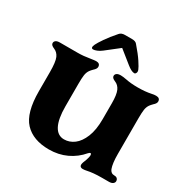

<svg xmlns="http://www.w3.org/2000/svg" viewBox="-165 -799 920 943"><g transform="rotate(30 295.0 -327.0)"><path d="M50 -213.5V-322Q50 -379 40 -402Q30 -424 10 -432Q-10 -440 -10 -452Q-10 -461 -2.5 -466.5Q5 -472 20 -472H121Q153 -472 187 -478Q213 -482 220 -482Q243 -482 243 -462Q243 -456 239 -450Q235 -444 229 -439Q219 -429 214 -422Q205 -409 202.5 -391.5Q200 -374 200 -342V-214Q200 -143 219 -106.5Q238 -70 274.6 -70Q305.1 -70 331.1 -89.5Q357 -109 373.5 -149.5Q390 -190 390 -251V-342Q390 -389 380 -412Q370 -434 350 -442Q330 -450 330 -462Q330 -471 337.5 -476.5Q345 -482 360 -482Q371 -482 393 -478Q421 -472 461 -472Q502.7 -472 536 -479Q548 -482 560 -482Q583 -482 583 -462Q583 -456 579 -450Q575 -444 569 -439Q559 -429 554 -422Q545 -409 542.5 -391.5Q540 -374 540 -342V-140Q540 -87 550 -60Q554 -50 561 -45Q568 -40 580 -40Q589 -40 594.5 -34.5Q600 -29 600 -20Q600 -12 592.5 -6Q585 0 570 0H532Q504 0 484 2Q464 4 451 7Q438 10 427 10Q410 10 410 -5Q410 -14 421 -40Q427 -58 427 -66Q427 -77 421 -77Q418 -77 411 -70Q379 -32 334 -11Q289 10 235 10Q145 10 97.5 -40.5Q50 -91 50 -213.5ZM173 -548Q179 -561 198.5 -589.5Q218 -618 248 -652Q258 -664 278 -664H318Q338 -664 346 -654Q380 -615 398 -587.5Q416 -560 420 -549Q424 -539 420.5 -531.5Q417 -524 411 -524Q395 -524 369 -545L298 -602L224 -544Q211 -534 198.5 -529Q186 -524 178 -524Q162 -524 173 -548Z"/></g></svg>

Font: Raigarh
Style: Regular
Weight: 400
Designer: jaikishan Patel
Foundry: MagicType
Version: Version 1.000;FEAKit 1.0